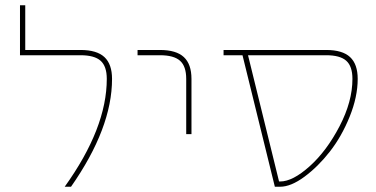

<svg xmlns="http://www.w3.org/2000/svg" viewBox="-20 -710 1431 730"><path d="M286 -520Q348 -520 377 -493Q406 -466 406 -410Q406 -223 250 0H226Q386 -223 386 -410Q386 -458 362.5 -479Q339 -500 286 -500H56V-690H76V-520Z M588 -500H503V-520H588Q650 -520 679 -493Q708 -466 708 -410V-200H688V-410Q688 -458 664.5 -479Q641 -500 588 -500Z M1340 -410Q1340 -342 1309.5 -266.5Q1279 -191 1234 -133.5Q1189 -76 1137.5 -38Q1086 0 1045 0H1025L902 -500H830V-520H1220Q1282 -520 1311 -493Q1340 -466 1340 -410ZM923 -500 1041 -20H1045Q1093 -20 1157.5 -78Q1222 -136 1271 -230Q1320 -324 1320 -410Q1320 -458 1296.5 -479Q1273 -500 1220 -500Z"/></svg>

Font: Mplus 1p Thin
Style: Regular
Weight: 250
Version: Version 1.061